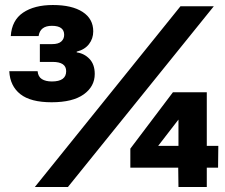

<svg xmlns="http://www.w3.org/2000/svg" viewBox="-20 -746 897 766"><path d="M186 -338Q102 -338 61 -370.5Q20 -403 17 -462H130Q132 -440 147 -430.5Q162 -421 187 -421Q244 -421 244 -462Q244 -499 190 -499H139V-570H188Q213 -570 224.5 -580.5Q236 -591 236 -607Q236 -643 187 -643Q140 -643 134 -602H23Q27 -665 72 -695.5Q117 -726 191 -726Q267 -726 309.5 -698.5Q352 -671 352 -621Q352 -592 335 -570Q318 -548 286 -540V-537Q316 -533 337 -511Q358 -489 358 -451Q358 -401 314 -369.5Q270 -338 186 -338ZM119 0 700 -721H833L251 0ZM692 0 691 -77H500V-153L670 -378H805V-164H851L850 -77H805V0ZM611 -164H692V-269Z"/></svg>

Font: Mona Sans Expanded ExtraBold
Style: Regular
Weight: 800
Width: 7
Designer: Deni Anggara
Foundry: GitHub
Version: Version 1.001; ttfautohint (v1.8.4.7-5d5b);gftools[0.9.33]